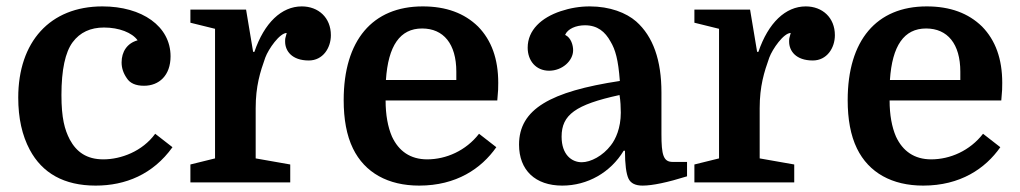

<svg xmlns="http://www.w3.org/2000/svg" viewBox="-20 -570 3187 600"><path d="M300 -550C136 -550 37 -439 37 -265C37 -201 49 -147 73 -102C112 -29 180 10 279 10C372 10 458 -25 519 -110L465 -152C425 -97 358 -72 303 -72C251 -72 219 -95 198 -134C182 -165 172 -201 172 -273C172 -352 184 -407 207 -438C230 -469 263 -484 305 -484C352 -484 393 -468 410 -444C377 -435 360 -408 360 -375C360 -358 365 -342 376 -326C386 -310 404 -302 430 -302C477 -302 513 -334 513 -394C513 -488 424 -550 300 -550Z M876 -467C871 -450 871 -449 871 -440C871 -411 892 -381 945 -381C989 -381 1014 -420 1014 -460C1014 -515 975 -550 923 -550C860 -550 806 -499 775 -408H771L749 -540H575V-499L652 -480V-75L575 -56V0H887V-56L779 -75V-232C779 -301 793 -345 809 -390C819 -417 854 -467 876 -467Z M1534 -256C1537 -287 1537 -296 1537 -311C1537 -386 1516 -444 1474 -487C1431 -529 1374 -550 1301 -550C1144 -550 1054 -444 1054 -257C1054 -198 1063 -147 1083 -106C1120 -30 1193 10 1290 10C1406 10 1484 -43 1531 -110L1477 -152C1436 -99 1374 -72 1315 -72C1262 -72 1226 -98 1205 -143C1192 -173 1185 -211 1185 -256ZM1299 -481C1366 -481 1406 -433 1406 -346V-320H1186C1193 -427 1230 -481 1299 -481Z M1602 -118C1602 -38 1653 10 1737 10C1816 10 1888 -31 1929 -99H1933C1933 -56 1937 -27 1944 -12C1951 3 1966 10 1988 10C2019 10 2066 0 2127 -19V-64H2082C2053 -64 2047 -86 2047 -151V-281C2047 -382 2021 -456 1968 -503C1937 -530 1886 -550 1823 -550C1792 -550 1762 -545 1732 -535C1672 -515 1629 -476 1629 -421C1629 -380 1655 -349 1696 -349C1737 -349 1771 -380 1771 -413C1771 -428 1765 -452 1746 -461C1754 -480 1780 -491 1808 -491C1847 -491 1871 -471 1888 -440C1903 -415 1912 -384 1917 -317C1700 -284 1602 -229 1602 -118ZM1798 -63C1767 -63 1735 -86 1735 -143C1735 -211 1778 -243 1916 -273C1919 -256 1920 -234 1920 -218C1920 -170 1904 -135 1889 -116C1864 -83 1826 -63 1798 -63Z M2451 -467C2446 -450 2446 -449 2446 -440C2446 -411 2467 -381 2520 -381C2564 -381 2589 -420 2589 -460C2589 -515 2550 -550 2498 -550C2435 -550 2381 -499 2350 -408H2346L2324 -540H2150V-499L2227 -480V-75L2150 -56V0H2462V-56L2354 -75V-232C2354 -301 2368 -345 2384 -390C2394 -417 2429 -467 2451 -467Z M3109 -256C3112 -287 3112 -296 3112 -311C3112 -386 3091 -444 3049 -487C3006 -529 2949 -550 2876 -550C2719 -550 2629 -444 2629 -257C2629 -198 2638 -147 2658 -106C2695 -30 2768 10 2865 10C2981 10 3059 -43 3106 -110L3052 -152C3011 -99 2949 -72 2890 -72C2837 -72 2801 -98 2780 -143C2767 -173 2760 -211 2760 -256ZM2874 -481C2941 -481 2981 -433 2981 -346V-320H2761C2768 -427 2805 -481 2874 -481Z"/></svg>

Font: Domine
Style: Bold
Weight: 700
Designer: Pablo Impallari, Rodrigo Fuenzalida, Brenda Gallo
Foundry: Pablo Impallari, Rodrigo Fuenzalida, Brenda Gallo
Version: Version 2.000